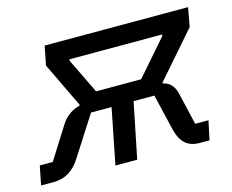

<svg xmlns="http://www.w3.org/2000/svg" viewBox="-117 -629 897 741"><g transform="rotate(-15 331.5 -259.0)"><path d="M-23 -76H29L111 -206Q125 -228 145 -241.5Q165 -255 185 -259L186 -263L100 -442L115 -518H688L674 -442L518 -263L517 -259Q557 -251 568 -205L598 -76H651L635 0H597Q561 0 540 -18Q519 -36 509 -74L474 -222H391L346 0H259L303 -222H221L119 -63Q79 0 13 0H-38ZM441 -296 563 -436 564 -442H194L193 -436L261 -296Z"/></g></svg>

Font: IBM Plex Sans Text
Style: Italic
Weight: 450
Italic angle: -11°
Designer: Mike Abbink, Paul van der Laan, Pieter van Rosmalen
Foundry: Bold Monday
Version: Version 3.005